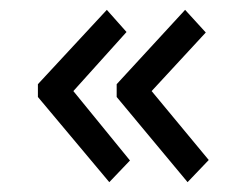

<svg xmlns="http://www.w3.org/2000/svg" viewBox="-20 -426 490 390"><path d="M202 -56 57 -229V-255L197 -406L237 -361L129 -241L244 -100ZM361 -56 217 -229V-255L356 -406L398 -360L288 -241L404 -101Z"/></svg>

Font: Inconsolata SemiCondensed Medium
Style: Regular
Weight: 500
Width: 4
Monospace: yes
Designer: Raph Levien, Cyreal, Brenton Simpson
Foundry: Raph Levien, Cyreal, Google
Version: Version 3.001; ttfautohint (v1.8.2.53-6de2)